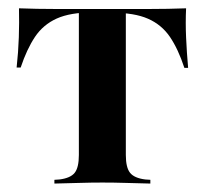

<svg xmlns="http://www.w3.org/2000/svg" viewBox="-20 -435 485 455"><path d="M222.6 -2.4Q196 -2.4 170.2 -1.6Q144.4 -0.8 108.9 0V-8.9L121 -9.7Q146.8 -12.9 156.9 -25.4Q166.9 -37.9 166.9 -67.7V-208.1H278.2V-67.7Q278.2 -37.9 288.3 -25.4Q298.4 -12.9 324.2 -9.7L336.3 -8.9V0Q301.6 -0.8 275.8 -1.6Q250 -2.4 222.6 -2.4ZM200 -405.6Q146.8 -405.6 114.5 -391.1Q82.3 -376.6 62.9 -347.6Q43.5 -318.5 29 -275H19.4Q23.4 -311.3 24.6 -346.4Q25.8 -381.5 25 -415.3Q46 -414.5 68.1 -414.1Q90.3 -413.7 111.3 -413.7H200H246H333.9Q354.8 -413.7 377.4 -414.1Q400 -414.5 421 -415.3Q419.4 -381.5 421 -346Q422.6 -310.5 425.8 -274.2H416.9Q402.4 -318.5 382.7 -347.6Q362.9 -376.6 330.6 -390.7Q298.4 -404.8 246 -404.8ZM166.9 -208.1V-408.1H278.2V-208.1Z"/></svg>

Font: Playfair 144pt SemiCondensed
Style: Bold
Weight: 700
Width: 4
Designer: Claus Eggers Sørensen
Foundry: Claus Eggers Sørensen
Version: Version 2.203